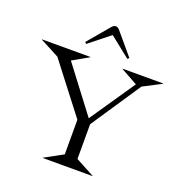

<svg xmlns="http://www.w3.org/2000/svg" viewBox="-197 -1073 1135 1209"><g transform="rotate(20 370.0 -468.5)"><path d="M-36.1 -698.2V-700.2H288.1V-698.2L180.2 -637.2L410.2 -334L616.2 -636.2L503.9 -698.2V-700.2H775.9V-698.2L653.8 -634.8L431.2 -301.8V-68.8L556.2 -2V0H224.1V-2L346.2 -68.8V-300.8L91.8 -630.9ZM225.1 -777.8 336.9 -910.2Q348.1 -924.3 355.7 -930.7Q363.3 -937 373 -937Q380.4 -937 387.5 -932.4Q394.5 -927.7 397.2 -924.8Q399.9 -921.9 409.2 -910.2L521 -777.8L511.2 -768.1L373 -877.9L234.9 -768.1Z"/></g></svg>

Font: Messapia
Style: Regular
Weight: 400
Designer: Luca Marsano
Foundry: Collletttivo
Version: Version 1.000;FEAKit 1.0